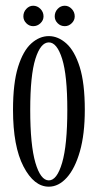

<svg xmlns="http://www.w3.org/2000/svg" viewBox="-20 -656 351 686"><path d="M154.5 11Q101.5 11 64 -61Q26.5 -133 26.5 -263.5Q26.5 -359 44.5 -416.8Q62.5 -474.5 91.8 -500.8Q121 -527 154.5 -527Q187.5 -527 217 -500.8Q246.5 -474.5 264.8 -416.8Q283 -359 283 -263.5Q283 -176.5 265.5 -115.2Q248 -54 218.8 -21.5Q189.5 11 154.5 11ZM154.5 -11.5Q183.5 -11.5 202 -74.5Q220.5 -137.5 220.5 -263.5Q220.5 -387 202 -445.8Q183.5 -504.5 154.5 -504.5Q125 -504.5 106.5 -445.8Q88 -387 88 -263.5Q88 -137.5 106.5 -74.5Q125 -11.5 154.5 -11.5ZM211.5 -562.5Q196.5 -562.5 186 -573Q175.5 -583.5 175.5 -597.5Q175.5 -613 186 -624.2Q196.5 -635.5 211.5 -635.5Q225.5 -635.5 236.2 -624.2Q247 -613 247 -597.5Q247 -583.5 236.2 -573Q225.5 -562.5 211.5 -562.5ZM98.5 -562.5Q84.5 -562.5 74 -573Q63.5 -583.5 63.5 -597.5Q63.5 -613 74 -624.2Q84.5 -635.5 98.5 -635.5Q113.5 -635.5 124.5 -624.2Q135.5 -613 135.5 -597.5Q135.5 -583.5 124.5 -573Q113.5 -562.5 98.5 -562.5Z"/></svg>

Font: Imbue 50pt Light
Style: Regular
Weight: 300
Designer: Tyler Finck
Foundry: Etcetera Type Company
Version: Version 1.102; ttfautohint (v1.8.3)